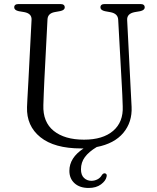

<svg xmlns="http://www.w3.org/2000/svg" viewBox="-20 -720 778 952"><path d="M584.5 -288 566 -622.5Q564.5 -652.5 528 -659.5L500.5 -664.5Q478 -669.5 478 -683.5Q478 -700 499.5 -700H676Q697.5 -700 697.5 -683.5Q697.5 -669.5 675 -664.5L648.5 -660Q608.5 -652.5 610.5 -620.5L627.5 -287Q628.5 -262.5 630 -239Q631.5 -215.5 632.5 -190Q636 -114.5 591.5 -61.2Q547 -8 459.5 9Q420.5 32.5 401 58.8Q381.5 85 381.5 119.5Q381.5 148 396.5 162.2Q411.5 176.5 433 176.5Q449 176.5 463.2 169.2Q477.5 162 485.5 147.5Q492.5 138 500.5 139.5Q504.5 140 507.5 144Q510.5 148 508.5 156Q504.5 176.5 480.8 194.2Q457 212 419.5 212Q375.5 212 349.8 188.8Q324 165.5 324 127Q324 62 394.5 16Q388.5 16 382 16Q249.5 16 180.2 -39.8Q111 -95.5 114 -189Q114.5 -204.5 115.8 -228.2Q117 -252 118.5 -277.2Q120 -302.5 121 -322L136.5 -622Q138 -653 100 -660L73 -664.5Q50.5 -669.5 50.5 -683.5Q50.5 -700 72.5 -700H279Q301 -700 301 -683.5Q301 -669.5 278.5 -665L251 -660Q217 -653.5 215.5 -624L200 -324.5Q198 -286.5 197 -256Q196 -225.5 195 -199Q192 -115 246.2 -71.2Q300.5 -27.5 396.5 -27.5Q490 -27.5 541 -71.2Q592 -115 588.5 -193Q587.5 -226 586.5 -247.5Q585.5 -269 584.5 -288Z"/></svg>

Font: Fraunces 9pt S050 Light
Style: Regular
Weight: 300
Version: Version 1.000; ttfautohint (v1.8.3)